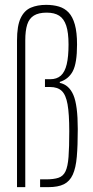

<svg xmlns="http://www.w3.org/2000/svg" viewBox="-20 -770 381 790"><path d="M50 0V-603Q50 -664 65 -695.5Q80 -727 107 -738.5Q134 -750 170 -750Q199 -750 222.5 -743Q246 -736 262.5 -718.5Q279 -701 288 -669Q297 -637 297 -587Q297 -510 279.5 -477Q262 -444 226 -433V-429Q264 -421 282 -379Q300 -337 300 -239Q300 -171 296 -125Q292 -79 279.5 -51.5Q267 -24 243 -12Q219 0 179 0H145V-32H169Q201 -32 220.5 -38.5Q240 -45 249.5 -65Q259 -85 262 -124.5Q265 -164 265 -230Q265 -301 258 -340.5Q251 -380 234 -396Q217 -412 186 -412H165V-444H186Q214 -444 230.5 -459Q247 -474 254.5 -505.5Q262 -537 262 -587Q262 -636 252.5 -664.5Q243 -693 223.5 -705.5Q204 -718 172 -718Q139 -718 119.5 -706Q100 -694 92 -669Q84 -644 84 -604V0Z"/></svg>

Font: Saira UltraCondensed Thin
Style: Regular
Weight: 250
Width: 1
Designer: Hector Gatti with collaboration of the Omnibus-Type team
Foundry: Omnibus-Type
Version: Version 1.101